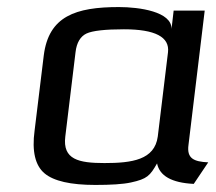

<svg xmlns="http://www.w3.org/2000/svg" viewBox="-20 -514 611 544"><path d="M514 -103 560 -484H472L466 -432C467 -481 375 -494 317 -494C194 -494 118 -468 104 -357L78 -144C70 -85 80 -45 106 -23C132 -1 180 10 250 10C294 10 328 8 351 3C397 -7 405 -16 425 -51C432 -16 466 4 529 7L570 -54C529 -56 509 -65 514 -103ZM276 -52C203 -52 157 -62 165 -127L194 -366C197 -393 208 -411 225 -419C242 -427 278 -431 331 -431C420 -431 461 -409 456 -366L427 -127C418 -61 354 -52 276 -52Z"/></svg>

Font: Gamestation Text
Style: Italic
Weight: 400
Designer: Jonas Hecksher
Foundry: Jonas Hecksher, Playtypeª, e-types AS
Version: Version 1.003